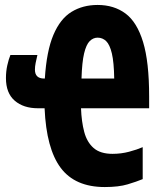

<svg xmlns="http://www.w3.org/2000/svg" viewBox="-20 -744 640 775"><path d="M133 -307Q75 -307 39.5 -337.5Q4 -368 4 -429Q4 -456 9.5 -480.5Q15 -505 22 -522H131Q127 -505 124 -490.5Q121 -476 121 -463Q121 -427 158 -427H161Q168 -538 195.5 -603Q223 -668 268.5 -696Q314 -724 374 -724Q440 -724 486.5 -689.5Q533 -655 557.5 -574.5Q582 -494 582 -355V-307H307Q309 -253 320 -211.5Q331 -170 358 -146.5Q385 -123 434 -123Q469 -123 501 -131.5Q533 -140 556 -150V-21Q532 -11 495.5 0Q459 11 403 11Q283 11 225 -66.5Q167 -144 160 -307ZM441 -427Q440 -493 431.5 -528.5Q423 -564 408.5 -578Q394 -592 374 -592Q356 -592 342 -578Q328 -564 319.5 -528.5Q311 -493 309 -427Z"/></svg>

Font: Noto Sans Mono Black
Style: Regular
Weight: 900
Designer: Monotype Design Team
Foundry: Monotype Imaging Inc.
Version: Version 2.014